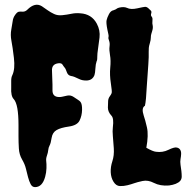

<svg xmlns="http://www.w3.org/2000/svg" viewBox="-20 -768 772 795"><path d="M197.3 -393.6Q197.3 -366.2 225.6 -366.2Q232.4 -366.2 238.3 -367.7Q244.1 -369.1 258.3 -372.1Q272.5 -375 284.7 -366.7Q296.9 -358.4 303.2 -354.5Q309.6 -350.6 313.5 -345.7Q320.3 -336.9 319.8 -313Q319.3 -289.1 309.6 -269Q299.8 -249 265.6 -244.1Q231.4 -239.3 214.4 -229.5Q197.3 -219.7 193.8 -197.3Q190.4 -174.8 185.5 -166Q180.7 -157.2 179.7 -146.5Q178.7 -135.7 174.3 -123.5Q169.9 -111.3 171.4 -100.6Q172.9 -89.8 172.4 -71.8Q171.9 -53.7 167 -36.1Q155.3 6.8 125 6.8Q113.3 6.8 106.9 -5.4Q100.6 -17.6 96.2 -34.2Q91.8 -50.8 87.4 -69.3Q83 -87.9 71.3 -107.9Q59.6 -127.9 58.1 -153.3Q56.6 -178.7 56.6 -203.1V-250Q56.6 -335.9 37.1 -357.4Q24.4 -370.1 26.4 -406.2V-433.6Q26.4 -448.2 31.2 -457Q43 -482.4 37.6 -528.3Q32.2 -574.2 27.3 -599.1Q22.5 -624 26.9 -646.5Q31.2 -668.9 32.7 -681.6Q34.2 -694.3 42.5 -706.1Q50.8 -717.8 57.1 -719.2Q63.5 -720.7 72.3 -719.7Q84 -718.8 92.8 -727.5Q125 -759.8 153.3 -742.2Q165 -734.4 177.2 -725.6Q189.5 -716.8 204.1 -710Q218.8 -703.1 237.8 -705.1Q256.8 -707 275.4 -710.9Q293.9 -714.8 312.5 -712.9Q359.4 -710 380.9 -669.9Q395.5 -642.6 392.1 -612.8Q388.7 -583 385.7 -564.5Q382.8 -545.9 382.8 -533.7Q382.8 -521.5 381.8 -518.6Q380.9 -515.6 379.9 -513.7Q376 -502.9 375 -484.4Q374 -465.8 371.1 -457Q362.3 -434.6 336.9 -434.6Q320.3 -434.6 308.6 -440.4Q285.2 -452.1 275.4 -453.1Q261.7 -455.1 256.8 -468.8Q254.9 -473.6 252.9 -479Q251 -484.4 247.1 -488.8Q243.2 -493.2 238.8 -500.5Q234.4 -507.8 220.7 -505.9Q193.4 -502 195.3 -474.6L197.3 -418ZM679.7 0Q643.6 2.9 617.2 -10.7Q592.8 -23.4 570.3 -18.6Q547.9 -13.7 535.6 -9.3Q523.4 -4.9 507.8 -1Q492.2 2.9 476.6 2.4Q460.9 2 450.2 -15.1Q439.5 -32.2 438.5 -54.7Q437.5 -77.1 445.3 -100.6Q453.1 -124 451.2 -153.8Q449.2 -183.6 447.3 -204.6Q445.3 -225.6 447.3 -241.2Q452.1 -278.3 441.4 -289.1Q426.8 -304.7 426.8 -322.3Q426.8 -339.8 427.7 -350.6Q428.7 -361.3 434.6 -369.1Q440.4 -377 442.4 -382.8Q444.3 -388.7 439 -423.3Q433.6 -458 436.5 -487.8Q439.5 -517.6 435.5 -539.6Q431.6 -561.5 433.6 -575.7Q435.5 -589.8 431.6 -599.6Q427.7 -609.4 429.2 -613.8Q430.7 -618.2 428.7 -626.5Q426.8 -634.8 424.8 -644.5Q418.9 -673.8 421.4 -684.6Q423.8 -695.3 431.2 -709.5Q438.5 -723.6 450.2 -725.6Q460.9 -729.5 462.4 -731.4Q463.9 -733.4 472.7 -736.3Q493.2 -741.2 505.9 -735.4Q521.5 -727.5 547.9 -733.4Q574.2 -739.3 580.6 -739.7Q586.9 -740.2 594.2 -733.9Q601.6 -727.5 605 -723.6Q608.4 -719.7 606 -711.9Q603.5 -704.1 607.9 -699.2Q612.3 -694.3 611.3 -685.1Q610.4 -675.8 610.8 -671.4Q611.3 -667 612.3 -662.1Q614.3 -652.3 609.9 -638.7Q605.5 -625 605 -620.6Q604.5 -616.2 604.5 -612.3Q604.5 -602.5 600.6 -589.8Q596.7 -577.1 596.2 -569.8Q595.7 -562.5 595.7 -552.7V-531.2Q595.7 -519.5 594.2 -502Q592.8 -484.4 591.3 -460.4Q589.8 -436.5 587.9 -412.1Q585 -350.6 580.1 -330.1Q564.5 -321.3 575.2 -289.1Q581.1 -272.5 588.4 -240.7Q595.7 -209 585.9 -156.2Q613.3 -140.6 626 -139.6Q653.3 -135.7 677.2 -147.5Q701.2 -159.2 711.4 -157.2Q721.7 -155.3 726.1 -147.9Q730.5 -140.6 730 -130.4Q729.5 -120.1 727.5 -109.4Q725.6 -98.6 727.5 -85.4Q729.5 -72.3 731 -60.1Q732.4 -47.9 732.4 -37.1Q732.4 -26.4 726.1 -19Q719.7 -11.7 707.5 -6.8Q695.3 -2 679.7 0Z"/></svg>

Font: Creepster
Style: Regular
Weight: 400
Designer: Font Diner, Inc
Foundry: Font Diner, Inc
Version: Version 1.002